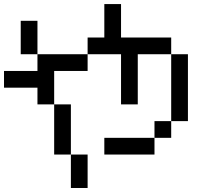

<svg xmlns="http://www.w3.org/2000/svg" viewBox="-20 -937 1040 957"><path d="M0 -500V-583.3H166.7V-666.7H416.7V-583.3H250V-416.7H166.7V-500ZM750 -166.7H500V-250H750ZM750 -250V-333.3H833.3V-250ZM166.7 -666.7H83.3V-833.3H166.7ZM916.7 -333.3H833.3V-666.7H916.7ZM333.3 -166.7H416.7V0H333.3ZM333.3 -416.7V-166.7H250V-416.7ZM500 -750V-916.7H583.3V-750H833.3V-666.7H666.7V-416.7H583.3V-666.7H416.7V-750Z"/></svg>

Font: Galmuri11 Regular
Style: Regular
Weight: 400
Designer: Minseo Lee (Quiple)
Version: Version 2.356;hotconv 1.1.0;makeotfexe 2.6.0 DEVELOPMENT